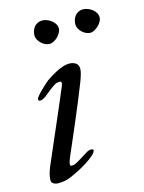

<svg xmlns="http://www.w3.org/2000/svg" viewBox="-106 -745 609 812"><g transform="rotate(-15 198.5 -339.0)"><path d="M18.1 -18.6Q18.1 -31.7 22.5 -47.4Q26.9 -63 33.2 -77.6Q65.9 -154.3 97.9 -227.3Q129.9 -300.3 161.6 -376Q165.5 -384.3 168.2 -391.4Q170.9 -398.4 170.9 -402.8Q170.9 -406.7 169.9 -408.7Q168.9 -410.6 164.6 -410.6Q156.2 -410.6 150.4 -409.2Q144.5 -407.7 139.2 -403.8Q133.8 -400.9 127.2 -395.8Q120.6 -390.6 113.5 -385.3Q106.4 -379.9 99.9 -374.3Q93.3 -368.7 87.4 -364.3Q83 -361.8 76.9 -358.4Q70.8 -355 65.4 -355Q60.1 -355 58.1 -356.2Q56.2 -357.4 56.2 -363.3Q56.2 -367.2 64.2 -377Q72.3 -386.7 83 -397.2Q93.8 -407.7 104.2 -417.2Q114.7 -426.8 119.6 -430.2Q128.9 -436.5 141.6 -444.3Q154.3 -452.1 168 -459Q181.6 -465.8 195.6 -470.2Q209.5 -474.6 221.7 -474.6Q238.8 -474.6 250.5 -466.6Q262.2 -458.5 262.2 -440.9Q262.2 -432.6 258.1 -417.7Q253.9 -402.8 247.1 -385.3Q231.4 -345.2 216.3 -308.8Q201.2 -272.5 186.3 -237.5Q171.4 -202.6 156.5 -167.7Q141.6 -132.8 125.5 -96.2Q124 -93.3 122.3 -88.4Q120.6 -83.5 118.9 -78.9Q117.2 -74.2 116 -69.8Q114.7 -65.4 114.7 -63.5Q114.7 -59.6 115.7 -57.1Q116.7 -54.7 121.1 -54.7Q125 -54.7 129.6 -55.4Q134.3 -56.2 138.2 -58.1Q154.8 -66.4 168 -75.2Q181.2 -84 196.3 -92.8Q202.1 -96.7 207.5 -98.1Q212.9 -99.6 218.3 -99.6Q220.2 -99.6 223.9 -98.6Q227.5 -97.7 227.5 -94.7Q227.5 -85.9 213.6 -73.5Q199.7 -61 179.7 -48.3Q159.7 -35.6 137.5 -24.4Q115.2 -13.2 99.1 -6.8Q78.1 2.4 46.9 2.4Q36.6 2.4 27.3 -2.7Q18.1 -7.8 18.1 -18.6ZM111.3 -627Q111.3 -637.2 114.5 -647Q117.7 -656.7 123.8 -664.1Q129.9 -671.4 138.7 -675.8Q147.5 -680.2 158.7 -680.2Q168 -680.2 178.5 -676.5Q189 -672.9 198 -666Q207 -659.2 212.9 -649.9Q218.8 -640.6 218.8 -629.4Q218.8 -620.6 213.6 -611.3Q208.5 -602.1 200.7 -594.2Q192.9 -586.4 183.3 -581.3Q173.8 -576.2 164.6 -576.2Q155.8 -576.2 146.5 -580.3Q137.2 -584.5 129.4 -591.6Q121.6 -598.6 116.5 -607.9Q111.3 -617.2 111.3 -627ZM290.5 -627.9Q290.5 -638.2 293.7 -647.9Q296.9 -657.7 303 -665Q309.1 -672.4 317.6 -676.8Q326.2 -681.2 337.4 -681.2Q346.7 -681.2 357.2 -677.5Q367.7 -673.8 376.7 -667.2Q385.7 -660.6 391.6 -651.1Q397.5 -641.6 397.5 -630.4Q397.5 -621.6 392.3 -612.3Q387.2 -603 379.2 -595.2Q371.1 -587.4 361.6 -582.3Q352.1 -577.1 342.8 -577.1Q334 -577.1 325 -581.3Q315.9 -585.4 308.1 -592.5Q300.3 -599.6 295.4 -608.9Q290.5 -618.2 290.5 -627.9Z"/></g></svg>

Font: IM FELL French Canon
Style: Italic
Weight: 400
Italic angle: -17°
Designer: Igino Marini
Foundry: Igino Marini
Version: 3.00